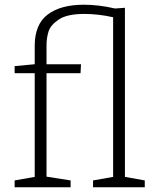

<svg xmlns="http://www.w3.org/2000/svg" viewBox="-20 -793 662 813"><path d="M509 -44 593 -29V0H374V-29L459 -44V-720Q396 -734 337 -734Q264 -734 229 -710.5Q194 -687 185.5 -659.5Q177 -632 177 -602V-521H323L321 -483H177V-45L279 -29V0H42V-29L127 -44V-483H42V-513L127 -521V-599Q127 -690 182 -731.5Q237 -773 335 -773Q399 -773 467 -757L509 -760Z"/></svg>

Font: Bitter Pro Light
Style: Regular
Weight: 300
Designer: Sol Matas, and Bitter project Authors
Foundry: Sol Matas
Version: Version 1.010